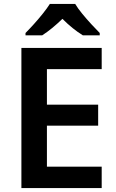

<svg xmlns="http://www.w3.org/2000/svg" viewBox="-20 -958 593 978"><path d="M89 0V-714H498V-606H219V-425H480V-318H219V-109H498V0ZM363 -938Q376 -916 398.5 -888.5Q421 -861 445.5 -834.5Q470 -808 488 -790V-778H402Q376 -794 350 -815Q324 -836 298 -862Q271 -836 246 -815.5Q221 -795 195 -778H110V-790Q129 -809 152.5 -835Q176 -861 198 -888.5Q220 -916 234 -938Z"/></svg>

Font: Noto Sans Symbols SemiBold
Style: Regular
Weight: 600
Version: Version 2.002